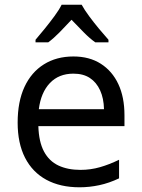

<svg xmlns="http://www.w3.org/2000/svg" viewBox="-20 -786 603 816"><path d="M318 10Q236 10 177 -22Q118 -54 86.5 -115.5Q55 -177 55 -265Q55 -354 84 -416.5Q113 -479 166.5 -512.5Q220 -546 292 -546Q360 -546 408.5 -515Q457 -484 483 -428.5Q509 -373 509 -296V-250H143Q145 -183 167 -142Q189 -101 228.5 -82.5Q268 -64 322 -64Q365 -64 405 -75.5Q445 -87 486 -107V-28Q444 -8 402 1Q360 10 318 10ZM422 -322Q421 -368 405.5 -402Q390 -436 362 -454.5Q334 -473 292 -473Q230 -473 192 -433Q154 -393 145 -322ZM131 -617Q149 -638 170.5 -664.5Q192 -691 211.5 -717.5Q231 -744 242 -766H327Q339 -744 359 -717Q379 -690 401 -663.5Q423 -637 441 -617V-606H385Q361 -623 335.5 -649Q310 -675 284 -702Q259 -675 233.5 -649Q208 -623 185 -606H131Z"/></svg>

Font: Noto Sans Mono SemiCondensed
Style: Regular
Weight: 400
Width: 4
Designer: Monotype Design Team
Foundry: Monotype Imaging Inc.
Version: Version 2.010